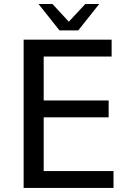

<svg xmlns="http://www.w3.org/2000/svg" viewBox="-20 -924 642 944"><path d="M364.7 -774.4 467.8 -904.3H399.4L318.4 -817.4L237.8 -904.3H169.4L272.5 -774.4ZM538.1 0V-83H194.8V-347.2H514.2V-430.2H194.8V-646H528.8V-729H96.2V0Z"/></svg>

Font: Hack Dev
Style: Regular
Weight: 400
Designer: Christopher Simpkins
Foundry: Christopher Simpkins
Version: Version 2.0315